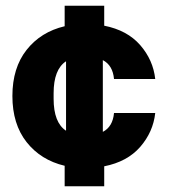

<svg xmlns="http://www.w3.org/2000/svg" viewBox="-20 -590 598 680"><path d="M209 69.8V-2.9Q124.5 -22.9 74.2 -86.7Q23.9 -150.4 23.9 -250Q23.9 -349.6 74.2 -413.3Q124.5 -477.1 209 -497.1V-569.8H349.1V-499Q430.7 -482.9 476.6 -430.2Q522.5 -377.4 529.8 -310.1H383.8Q379.4 -358.9 344.2 -377V-123Q379.4 -141.1 383.8 -189.9H529.8Q522.5 -122.6 476.6 -69.8Q430.7 -17.1 349.1 -1V69.8ZM169.9 -240.2Q169.9 -155.8 213.9 -127V-373Q169.9 -344.2 169.9 -259.8Z"/></svg>

Font: TASA Orbiter Display Black
Style: Regular
Weight: 900
Designer: Weizhong Zhang
Version: Version 1.000;Glyphs 3.1.2 (3151)